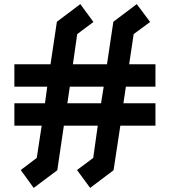

<svg xmlns="http://www.w3.org/2000/svg" viewBox="-20 -820 827 935"><path d="M566 -208 533 9 419 95 355 8 434 -51 456 -208H291L259 9L144 95L81 8L159 -51L183 -208H50V-317H199L210 -398H50V-507H226L257 -714L371 -800L435 -713L356 -654L335 -507H501L532 -714L646 -800L711 -713L631 -654L609 -507H737V-398H593L581 -317H737V-208ZM320 -398 308 -317H472L485 -398Z"/></svg>

Font: Turret Road ExtraBold
Style: Regular
Weight: 800
Designer: Noponies
Foundry: Noponies
Version: Version 1.001; ttfautohint (v1.8)